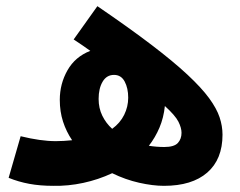

<svg xmlns="http://www.w3.org/2000/svg" viewBox="-20 -595 780 623"><path d="M512 8Q476 8 431.5 -2Q387 -12 344 -33Q299 -12 250 -1.5Q201 9 153 8Q110 8 75 1.5Q40 -5 8 -18L47 -153Q112 -137 161 -137Q186 -137 214 -140Q195 -168 184.5 -200.5Q174 -233 174 -271Q174 -323 199 -367Q224 -411 273 -430Q248 -448 219 -467L296 -575Q400 -504 471.5 -449.5Q543 -395 588.5 -352.5Q634 -310 658.5 -276.5Q683 -243 692.5 -214.5Q702 -186 702 -158Q702 -78 652.5 -35Q603 8 512 8ZM300 -274Q300 -244 312 -219.5Q324 -195 344 -177Q370 -196 383 -222.5Q396 -249 396 -278Q396 -309 384.5 -330.5Q373 -352 350 -352Q326 -352 313 -330Q300 -308 300 -274ZM569 -164Q569 -180 559 -200Q549 -220 515 -251Q511 -213 497.5 -181Q484 -149 463 -122Q488 -118 513 -118Q545 -118 557 -131Q569 -144 569 -164Z"/></svg>

Font: Noto Sans Arabic Cond ExtBd
Style: Regular
Weight: 800
Width: 3
Designer: Monotype Design Team, Nadine Chahine, Nizar Qandah and Khaled Hosny
Foundry: Monotype Imaging Inc.
Version: Version 2.012; ttfautohint (v1.8.4.7-5d5b)